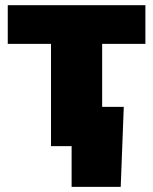

<svg xmlns="http://www.w3.org/2000/svg" viewBox="-20 -561 588 737"><path d="M175.8 0V-392.6H9.8V-541H538.1V-392.6H372.1V0ZM254.9 156.2V0H208V-150.9H455.1L443.4 156.2Z"/></svg>

Font: Inter 17pt Black
Style: Regular
Weight: 900
Version: Version 4.001;git-66647c0bb